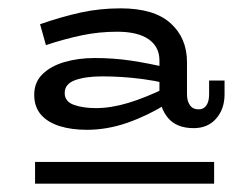

<svg xmlns="http://www.w3.org/2000/svg" viewBox="-20 -719 595 460"><path d="M444 -412Q403 -412 382.5 -436.5Q362 -461 362 -498V-574Q362 -607 336 -625Q310 -643 261 -643Q217 -643 176.5 -634.5Q136 -626 90 -611L76 -661Q128 -679 173.5 -689Q219 -699 269 -699Q349 -699 388.5 -663.5Q428 -628 428 -570V-493Q428 -477 435 -467Q442 -457 456 -457Q468 -457 474.5 -466.5Q481 -476 481 -493V-526H518V-493Q518 -458 498 -435Q478 -412 444 -412ZM188 -408Q151 -408 122.5 -417Q94 -426 78 -444.5Q62 -463 62 -492Q62 -522 82 -541.5Q102 -561 135 -570.5Q168 -580 207 -580Q253 -580 295.5 -573.5Q338 -567 380 -557V-519Q349 -526 322.5 -529.5Q296 -533 272 -534.5Q248 -536 225 -536Q185 -536 160 -527Q135 -518 135 -496Q135 -476 156.5 -468Q178 -460 210 -460Q246 -460 287.5 -472.5Q329 -485 380 -510L379 -470Q334 -442 285.5 -425Q237 -408 188 -408ZM64 -331H493V-279H64Z"/></svg>

Font: BioRhyme SemiExpanded Medium
Style: Regular
Weight: 500
Width: 6
Designer: Aoife Mooney
Foundry: Aoife Mooney Type
Version: Version 1.600;gftools[0.9.33]